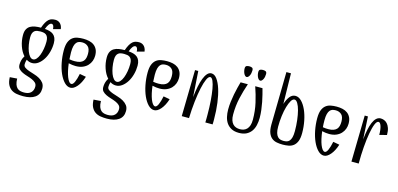

<svg xmlns="http://www.w3.org/2000/svg" viewBox="-82 -1292 4289 2068"><g transform="rotate(15 2063.0 -257.5)"><path d="M232 -135Q197 -135 168 -155Q163 -139 161 -126.5Q159 -114 159 -101Q159 -80 177.5 -67Q196 -54 224 -44Q252 -34 284.5 -24.5Q317 -15 345 1Q373 17 391.5 41Q410 65 410 103Q410 168 362.5 201.5Q315 235 230 235Q193 235 159.5 229.5Q126 224 100 206.5Q74 189 58 157.5Q42 126 40 74L121 68Q122 109 131 133.5Q140 158 155 171.5Q170 185 189.5 189.5Q209 194 231 194Q281 194 306.5 169Q332 144 332 103Q332 76 315.5 60Q299 44 273.5 33Q248 22 219 13.5Q190 5 164.5 -7Q139 -19 122.5 -36.5Q106 -54 106 -84Q106 -106 111.5 -130.5Q117 -155 135 -184Q100 -222 80 -280.5Q60 -339 60 -401Q60 -441 73 -466Q86 -491 109 -504.5Q132 -518 162 -523Q192 -528 227 -528Q240 -566 254 -590Q268 -614 283.5 -627.5Q299 -641 317 -645.5Q335 -650 356 -650Q368 -650 381 -646Q394 -642 405.5 -632.5Q417 -623 425.5 -607.5Q434 -592 437 -568L356 -546Q355 -572 347.5 -585Q340 -598 328 -598Q297 -598 271 -526Q299 -524 323.5 -517.5Q348 -511 366 -497Q384 -483 394 -459.5Q404 -436 404 -401Q404 -352 391 -304Q378 -256 354.5 -218.5Q331 -181 299.5 -158Q268 -135 232 -135ZM232 -176Q251 -176 268 -195Q285 -214 297 -245Q309 -276 316 -316Q323 -356 323 -397Q323 -426 316 -444Q309 -462 296.5 -471.5Q284 -481 267.5 -484Q251 -487 232 -487Q213 -487 196.5 -484Q180 -481 167.5 -471.5Q155 -462 148 -444Q141 -426 141 -397Q141 -356 148 -316Q155 -276 167 -245Q179 -214 195.5 -195Q212 -176 232 -176Z M869 -386Q869 -356 858.5 -327.5Q848 -299 826.5 -276Q805 -253 772 -239Q739 -225 694 -225Q676 -225 656 -227.5Q636 -230 615 -235Q620 -192 628.5 -154Q637 -116 648 -88Q659 -60 672 -43.5Q685 -27 699 -27Q717 -27 732.5 -61.5Q748 -96 760 -155L831 -142Q808 -70 771.5 -27.5Q735 15 699 15Q663 15 631.5 -17.5Q600 -50 576.5 -102.5Q553 -155 540 -221.5Q527 -288 527 -356Q527 -413 540.5 -447Q554 -481 577.5 -500Q601 -519 632.5 -525Q664 -531 699 -531Q734 -531 765 -524Q796 -517 819 -500Q842 -483 855.5 -455.5Q869 -428 869 -386ZM608 -356Q608 -315 611 -278Q628 -275 643 -274Q658 -273 672 -273Q707 -273 730 -281.5Q753 -290 766 -305Q779 -320 784 -341Q789 -362 789 -386Q789 -443 763 -466.5Q737 -490 699 -490Q680 -490 663.5 -485.5Q647 -481 634.5 -466.5Q622 -452 615 -425.5Q608 -399 608 -356Z M1166 -135Q1131 -135 1102 -155Q1097 -139 1095 -126.5Q1093 -114 1093 -101Q1093 -80 1111.5 -67Q1130 -54 1158 -44Q1186 -34 1218.5 -24.5Q1251 -15 1279 1Q1307 17 1325.5 41Q1344 65 1344 103Q1344 168 1296.5 201.5Q1249 235 1164 235Q1127 235 1093.5 229.5Q1060 224 1034 206.5Q1008 189 992 157.5Q976 126 974 74L1055 68Q1056 109 1065 133.5Q1074 158 1089 171.5Q1104 185 1123.5 189.5Q1143 194 1165 194Q1215 194 1240.5 169Q1266 144 1266 103Q1266 76 1249.5 60Q1233 44 1207.5 33Q1182 22 1153 13.5Q1124 5 1098.5 -7Q1073 -19 1056.5 -36.5Q1040 -54 1040 -84Q1040 -106 1045.5 -130.5Q1051 -155 1069 -184Q1034 -222 1014 -280.5Q994 -339 994 -401Q994 -441 1007 -466Q1020 -491 1043 -504.5Q1066 -518 1096 -523Q1126 -528 1161 -528Q1174 -566 1188 -590Q1202 -614 1217.5 -627.5Q1233 -641 1251 -645.5Q1269 -650 1290 -650Q1302 -650 1315 -646Q1328 -642 1339.5 -632.5Q1351 -623 1359.5 -607.5Q1368 -592 1371 -568L1290 -546Q1289 -572 1281.5 -585Q1274 -598 1262 -598Q1231 -598 1205 -526Q1233 -524 1257.5 -517.5Q1282 -511 1300 -497Q1318 -483 1328 -459.5Q1338 -436 1338 -401Q1338 -352 1325 -304Q1312 -256 1288.5 -218.5Q1265 -181 1233.5 -158Q1202 -135 1166 -135ZM1166 -176Q1185 -176 1202 -195Q1219 -214 1231 -245Q1243 -276 1250 -316Q1257 -356 1257 -397Q1257 -426 1250 -444Q1243 -462 1230.5 -471.5Q1218 -481 1201.5 -484Q1185 -487 1166 -487Q1147 -487 1130.5 -484Q1114 -481 1101.5 -471.5Q1089 -462 1082 -444Q1075 -426 1075 -397Q1075 -356 1082 -316Q1089 -276 1101 -245Q1113 -214 1129.5 -195Q1146 -176 1166 -176Z M1803 -386Q1803 -356 1792.5 -327.5Q1782 -299 1760.5 -276Q1739 -253 1706 -239Q1673 -225 1628 -225Q1610 -225 1590 -227.5Q1570 -230 1549 -235Q1554 -192 1562.5 -154Q1571 -116 1582 -88Q1593 -60 1606 -43.5Q1619 -27 1633 -27Q1651 -27 1666.5 -61.5Q1682 -96 1694 -155L1765 -142Q1742 -70 1705.5 -27.5Q1669 15 1633 15Q1597 15 1565.5 -17.5Q1534 -50 1510.5 -102.5Q1487 -155 1474 -221.5Q1461 -288 1461 -356Q1461 -413 1474.5 -447Q1488 -481 1511.5 -500Q1535 -519 1566.5 -525Q1598 -531 1633 -531Q1668 -531 1699 -524Q1730 -517 1753 -500Q1776 -483 1789.5 -455.5Q1803 -428 1803 -386ZM1542 -356Q1542 -315 1545 -278Q1562 -275 1577 -274Q1592 -273 1606 -273Q1641 -273 1664 -281.5Q1687 -290 1700 -305Q1713 -320 1718 -341Q1723 -362 1723 -386Q1723 -443 1697 -466.5Q1671 -490 1633 -490Q1614 -490 1597.5 -485.5Q1581 -481 1568.5 -466.5Q1556 -452 1549 -425.5Q1542 -399 1542 -356Z M2127 -486Q2107 -486 2089 -446.5Q2071 -407 2056.5 -340Q2042 -273 2032 -185Q2022 -97 2019 0H1938L1948 -516H1984L2003 -229Q2010 -294 2021 -349Q2032 -404 2047.5 -443.5Q2063 -483 2083 -505.5Q2103 -528 2129 -528Q2163 -528 2191 -490.5Q2219 -453 2239.5 -389Q2260 -325 2271.5 -239Q2283 -153 2283 -56Q2283 -42 2283 -28Q2283 -14 2282 0H2201Q2202 -23 2202 -44.5Q2202 -66 2202 -88Q2202 -170 2196.5 -242.5Q2191 -315 2181.5 -369Q2172 -423 2158 -454.5Q2144 -486 2127 -486Z M2402 0ZM2578 15Q2528 15 2494.5 -2.5Q2461 -20 2440.5 -49Q2420 -78 2411 -117Q2402 -156 2402 -199Q2402 -242 2407.5 -286Q2413 -330 2421 -371.5Q2429 -413 2438.5 -450Q2448 -487 2456 -516H2537Q2508 -433 2488 -345.5Q2468 -258 2468 -161Q2468 -123 2476.5 -97.5Q2485 -72 2500 -56Q2515 -40 2535 -33Q2555 -26 2578 -26Q2601 -26 2621 -33Q2641 -40 2656 -56Q2671 -72 2679.5 -97.5Q2688 -123 2688 -161Q2688 -258 2668 -345.5Q2648 -433 2619 -516H2700Q2708 -487 2717.5 -450Q2727 -413 2735 -371.5Q2743 -330 2748.5 -286Q2754 -242 2754 -199Q2754 -156 2745 -117Q2736 -78 2715.5 -49Q2695 -20 2661.5 -2.5Q2628 15 2578 15ZM2503 -588Q2494 -588 2486 -595.5Q2478 -603 2472 -615Q2466 -627 2462.5 -642Q2459 -657 2459 -672Q2459 -695 2472 -701Q2485 -707 2503 -707Q2521 -707 2533.5 -701Q2546 -695 2546 -672Q2546 -657 2543 -642Q2540 -627 2534 -615Q2528 -603 2520 -595.5Q2512 -588 2503 -588ZM2655 -588Q2646 -588 2638 -595.5Q2630 -603 2624 -615Q2618 -627 2614.5 -642Q2611 -657 2611 -672Q2611 -695 2624 -701Q2637 -707 2655 -707Q2673 -707 2685.5 -701Q2698 -695 2698 -672Q2698 -657 2695 -642Q2692 -627 2686 -615Q2680 -603 2672 -595.5Q2664 -588 2655 -588Z M2904 -750H2955L2961 -410Q2978 -463 3003.5 -495.5Q3029 -528 3066 -528Q3102 -528 3133.5 -496Q3165 -464 3188.5 -412Q3212 -360 3225 -294Q3238 -228 3238 -160Q3238 -103 3224.5 -69Q3211 -35 3187.5 -16Q3164 3 3132.5 9Q3101 15 3066 15Q3031 15 2999.5 9Q2968 3 2944.5 -16Q2921 -35 2907.5 -69Q2894 -103 2894 -160ZM3066 -487Q3046 -487 3029 -459Q3012 -431 2998.5 -385Q2985 -339 2977.5 -280Q2970 -221 2970 -160Q2970 -116 2978 -90Q2986 -64 2999.5 -49.5Q3013 -35 3030 -30.5Q3047 -26 3066 -26Q3085 -26 3101.5 -30.5Q3118 -35 3130.5 -49.5Q3143 -64 3150 -90Q3157 -116 3157 -160Q3157 -221 3150 -280Q3143 -339 3131 -385Q3119 -431 3102 -459Q3085 -487 3066 -487Z M3695 -386Q3695 -356 3684.5 -327.5Q3674 -299 3652.5 -276Q3631 -253 3598 -239Q3565 -225 3520 -225Q3502 -225 3482 -227.5Q3462 -230 3441 -235Q3446 -192 3454.5 -154Q3463 -116 3474 -88Q3485 -60 3498 -43.5Q3511 -27 3525 -27Q3543 -27 3558.5 -61.5Q3574 -96 3586 -155L3657 -142Q3634 -70 3597.5 -27.5Q3561 15 3525 15Q3489 15 3457.5 -17.5Q3426 -50 3402.5 -102.5Q3379 -155 3366 -221.5Q3353 -288 3353 -356Q3353 -413 3366.5 -447Q3380 -481 3403.5 -500Q3427 -519 3458.5 -525Q3490 -531 3525 -531Q3560 -531 3591 -524Q3622 -517 3645 -500Q3668 -483 3681.5 -455.5Q3695 -428 3695 -386ZM3434 -356Q3434 -315 3437 -278Q3454 -275 3469 -274Q3484 -273 3498 -273Q3533 -273 3556 -281.5Q3579 -290 3592 -305Q3605 -320 3610 -341Q3615 -362 3615 -386Q3615 -443 3589 -466.5Q3563 -490 3525 -490Q3506 -490 3489.5 -485.5Q3473 -481 3460.5 -466.5Q3448 -452 3441 -425.5Q3434 -399 3434 -356Z M3890 -263Q3896 -322 3906 -371.5Q3916 -421 3931 -456.5Q3946 -492 3967 -511.5Q3988 -531 4016 -531Q4033 -531 4052.5 -524Q4072 -517 4088.5 -499.5Q4105 -482 4115.5 -452Q4126 -422 4126 -376L4045 -355Q4045 -415 4033 -452Q4021 -489 4002 -489Q3982 -489 3965.5 -449Q3949 -409 3937 -341.5Q3925 -274 3918 -185.5Q3911 -97 3911 0H3830L3840 -516H3876Z"/></g></svg>

Font: Combo
Style: Regular
Weight: 400
Designer: Eduardo Rodriguez Tunni
Foundry: Eduardo Rodriguez Tunni
Version: Version 1.001